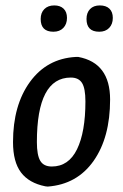

<svg xmlns="http://www.w3.org/2000/svg" viewBox="-20 -679 453 708"><path d="M180 -659Q202 -659 214.5 -647Q227 -635 227 -613Q227 -590 213.5 -576Q200 -562 177 -562Q130 -562 130 -609Q130 -632 143.5 -645.5Q157 -659 180 -659ZM396 -613Q396 -590 382.5 -576Q369 -562 346 -562Q299 -562 299 -609Q299 -632 312 -645.5Q325 -659 348 -659Q371 -659 383.5 -647Q396 -635 396 -613ZM259 -469H269Q386 -447 386 -312Q386 -172 325 -85.5Q264 1 156 9L147 8Q87 -4 57.5 -43Q28 -82 28 -155Q28 -291 90.5 -377Q153 -463 259 -469ZM241 -393Q116 -393 116 -155Q116 -107 128.5 -86Q141 -65 171 -65Q233 -65 264 -128.5Q295 -192 295 -305Q295 -353 282.5 -373Q270 -393 241 -393Z"/></svg>

Font: Alegreya Sans SC Medium
Style: Italic
Weight: 500
Italic angle: -7°
Designer: Juan Pablo del Peral
Foundry: Huerta Tipografica
Version: Version 2.007